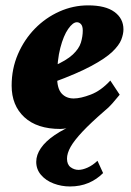

<svg xmlns="http://www.w3.org/2000/svg" viewBox="-20 -463 478 701"><path d="M249 -103.5Q274.4 -103.5 311.5 -117.7Q348.6 -131.8 382.8 -168.9L417 -117.2Q404.3 -101.6 390.6 -85.9Q377 -70.3 362.3 -58.6Q311.5 -14.6 281.2 17.6Q251 49.8 237.8 73.2Q224.6 96.7 224.6 116.2Q224.6 137.7 237.8 147.5Q251 157.2 266.6 157.2Q281.2 157.2 299.8 148.9Q318.4 140.6 335.9 124L356.4 168.9Q333 192.4 302.7 205.1Q272.5 217.8 235.4 217.8Q204.1 217.8 175.8 207Q147.5 196.3 129.9 175.8Q112.3 155.3 112.3 127.9Q112.3 102.5 129.4 77.6Q146.5 52.7 180.2 29.8Q213.9 6.8 262.7 -12.7L249 2.9Q239.3 2 225.1 4.9Q210.9 7.8 200.2 7.8Q115.2 7.8 68.8 -35.2Q22.5 -78.1 22.5 -150.4Q22.5 -211.9 45.4 -265.1Q68.4 -318.4 107.4 -358.4Q146.5 -398.4 196.8 -420.9Q247.1 -443.4 301.8 -443.4Q365.2 -443.4 397.9 -419.4Q430.7 -395.5 430.7 -355.5Q430.7 -338.9 422.9 -318.4Q415 -297.9 390.1 -273.9Q365.2 -250 313.5 -222.2Q261.7 -194.3 173.8 -162.1V-220.7Q222.7 -242.2 245.6 -263.7Q268.6 -285.2 275.4 -307.6Q282.2 -330.1 282.2 -351.6Q282.2 -367.2 275.9 -374.5Q269.5 -381.8 260.7 -381.8Q246.1 -381.8 229 -357.4Q211.9 -333 200.2 -288.1Q188.5 -243.2 188.5 -181.6Q188.5 -139.6 205.1 -121.6Q221.7 -103.5 249 -103.5Z"/></svg>

Font: Crimson Pro Black
Style: Italic
Weight: 900
Italic angle: -12°
Designer: Jacques Le Bailly
Foundry: Baron von Fonthausen
Version: Version 1.003